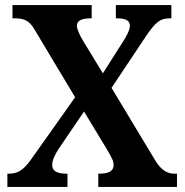

<svg xmlns="http://www.w3.org/2000/svg" viewBox="-20 -734 725 754"><path d="M9 0H245V-52H241C201 -52 185 -64 185 -86C185 -107 198 -130 210 -149L310 -296L396 -154C422 -111 426 -100 426 -85C426 -63 408 -52 370 -52H366V0H675V-52H663C640 -52 613 -64 589 -105L418 -389L552 -590C589 -645 608 -662 645 -662H653V-714H435V-662H438C467 -662 490 -657 490 -633C490 -615 476 -591 464 -572L384 -446L306 -574C293 -596 282 -619 282 -633C282 -649 294 -662 336 -662H340V-714H29V-662H41C84 -662 101 -645 121 -609L275 -352L112 -122C81 -77 60 -52 15 -52H9Z"/></svg>

Font: Noto Serif Bengali SemiCondensed
Style: Bold
Weight: 700
Width: 4
Designer: Juan Bruce, Universal Thirst, Indian Type Foundry and the Monotype Design Team.
Foundry: Monotype Imaging Inc.
Version: Version 2.003